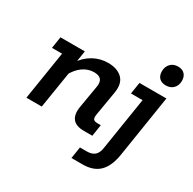

<svg xmlns="http://www.w3.org/2000/svg" viewBox="-166 -763 1112 1105"><g transform="rotate(30 390.0 -210.5)"><path d="M45 0 96 -322H29L41 -399H203L184 -279L177 -309Q211 -359 256 -384Q301 -409 353 -409Q415 -409 448 -376.5Q481 -344 470 -279L443 -119Q439 -97 445 -87Q451 -77 473 -77H495L483 0H428Q373 0 351.5 -28Q330 -56 339 -109L364 -256Q370 -291 356 -306.5Q342 -322 310 -322Q271 -322 237 -298.5Q203 -275 178 -228L193 -287L147 0ZM443 171 455 94H500Q535 94 553 77.5Q571 61 576 26L631 -322H554L566 -399H745L680 14Q667 94 627.5 132.5Q588 171 516 171ZM704 -462Q675 -462 659.5 -478Q644 -494 644 -522Q644 -552 662.5 -572Q681 -592 712 -592Q741 -592 756.5 -575.5Q772 -559 772 -531Q772 -501 753.5 -481.5Q735 -462 704 -462Z"/></g></svg>

Font: Rokkitt SemiBold
Style: Italic
Weight: 600
Italic angle: -9°
Designer: Vernon Adams
Foundry: Vernon Adams
Version: Version 3.103